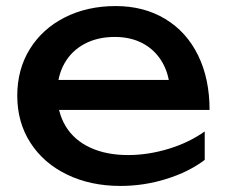

<svg xmlns="http://www.w3.org/2000/svg" viewBox="-20 -600 750 634"><path d="M37 -284Q37 -371 78.5 -438Q120 -505 194 -542.5Q268 -580 362 -580Q455 -580 525.5 -537.5Q596 -495 634 -417.5Q672 -340 672 -237H139V-336H607L542 -299Q539 -355 515.5 -395Q492 -435 452 -456.5Q412 -478 359 -478Q302 -478 259 -455Q216 -432 192.5 -390Q169 -348 169 -292Q169 -229 197 -183Q225 -137 278 -112.5Q331 -88 403 -88Q469 -88 536.5 -108.5Q604 -129 656 -166V-72Q603 -32 529 -9Q455 14 378 14Q279 14 201.5 -23.5Q124 -61 80.5 -128.5Q37 -196 37 -284Z"/></svg>

Font: Unbounded Variable
Style: Regular
Weight: 400
Designer: Luke Prowse, Jean-Baptiste Morizot, Fátima Lázaro, Florian Runge
Foundry: NaN
Version: Version 1.600;FEAKit 1.0